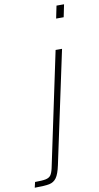

<svg xmlns="http://www.w3.org/2000/svg" viewBox="-198 -787 530 1028"><g transform="rotate(-10 66.5 -273.0)"><path d="M174 -675 188 -743H229L215 -675ZM11 110 142 -510H177L47 100Q37 147 22.5 167Q8 187 -16.5 192Q-41 197 -96 197L-89 167Q-49 167 -30.5 163Q-12 159 -3.5 147.5Q5 136 11 110Z"/></g></svg>

Font: Saira Semi Condensed Thin
Style: Italic
Weight: 100
Width: 4
Italic angle: -12°
Designer: Hector Gatti with collaboration of the Omnibus-Type team
Foundry: Omnibus-Type
Version: Version 1.001; ttfautohint (v1.8)